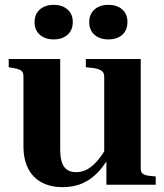

<svg xmlns="http://www.w3.org/2000/svg" viewBox="-20 -764 679 794"><path d="M229 -520V-147Q229 -113 236 -92.5Q243 -72 257.5 -62Q272 -52 295 -52Q321 -52 343 -65Q365 -78 385.5 -102.5Q406 -127 424 -161L444 -139Q421 -92 391.5 -58.5Q362 -25 324.5 -7.5Q287 10 239 10Q190 10 153.5 -9Q117 -28 97 -66Q77 -104 77 -159V-448Q77 -466 66 -473Q55 -480 27 -484L16 -486V-520ZM562 -520V-66Q562 -54 568.5 -47.5Q575 -41 587.5 -38.5Q600 -36 618 -35L624 -34V0H420V-109L411 -111V-448Q411 -466 396 -474Q381 -482 353 -484L335 -486V-520ZM281 -673Q281 -639 259 -620Q237 -601 202 -601Q167 -601 145 -620Q123 -639 123 -672Q123 -706 145 -725Q167 -744 202 -744Q237 -744 259 -725Q281 -706 281 -673ZM507 -673Q507 -639 485.5 -620Q464 -601 428 -601Q393 -601 371 -620Q349 -639 349 -672Q349 -706 371 -725Q393 -744 428 -744Q464 -744 485.5 -725Q507 -706 507 -673Z"/></svg>

Font: Roboto Serif 144pt SemiBold
Style: Regular
Weight: 600
Version: Version 1.008